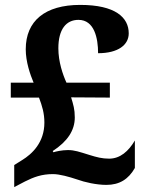

<svg xmlns="http://www.w3.org/2000/svg" viewBox="-20 -744 599 783"><path d="M414 10C467 10 504 -13 530 -59V-171C504 -127 470 -97 425 -97C396 -97 374 -103 345 -112C303 -125 284 -132 257 -132C233 -132 206 -126 198 -123L195 -128C255 -167 285 -212 285 -265C285 -299 279 -317 270 -347L428 -346V-407H251C236 -440 218 -492 218 -547C218 -625 250 -663 300 -663C365 -663 380 -588 380 -527C462 -527 505 -561 505 -608C505 -673 450 -724 307 -724C164 -724 85 -659 85 -543C85 -492 103 -440 117 -407H24V-346H139C152 -312 161 -282 161 -244C161 -163 111 -116 70 -91L38 -71V19L82 -4C118 -22 150 -34 196 -34C223 -34 262 -23 295 -12C325 -1 373 10 414 10Z"/></svg>

Font: Noto Serif NP Hmong
Style: Bold
Weight: 700
Designer: Dalton Maag Ltd
Foundry: Dalton Maag Ltd
Version: Version 1.001